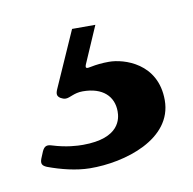

<svg xmlns="http://www.w3.org/2000/svg" viewBox="-41 -41 307 306"><g transform="rotate(-10 112.5 112.0)"><path d="M82.4 223.7C139.6 224.4 218.8 200.3 218.8 137.4C218.8 77.4 165.8 61.8 141.7 61.8C130.7 61.8 120.7 62.9 112.6 64.6C104.4 66.4 102.6 65.7 104.8 59.7L130.7 0H93L52.9 90.6C49.7 98 50.4 101.6 55.8 105.1C58.2 106.5 61.1 107.6 63.9 107.6C71 107.6 78.1 100.9 92.3 100.9C125 100.9 141.7 117.9 141.7 142C141.7 153.1 138.5 185 78.1 185C69.2 185 51.5 184.3 28.8 177.2C21 174.7 17 176.5 13.5 183.9L8.9 195C6 202.8 7.8 206.3 15.3 209.5C36.2 217.3 60.4 223.4 82.4 223.7Z"/></g></svg>

Font: Margiela Serif Medium
Style: Regular
Weight: 500
Designer: Andreas Faust, Stefan Endress
Version: Version 1.002;FEAKit 1.0